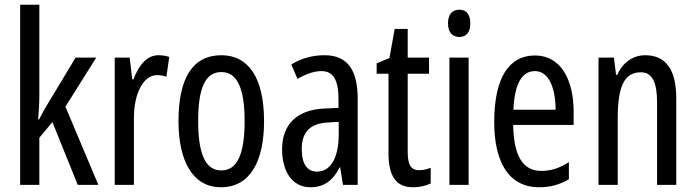

<svg xmlns="http://www.w3.org/2000/svg" viewBox="-20 -780 2936 810"><path d="M146 -383V-760H65V0H146V-199L201 -265L308 0H395L256 -330L386 -537H299L179 -338C167 -319 156 -298 145 -276H141C144 -311 146 -346 146 -383Z M648 -547C601 -547 566 -507 543 -445H538L527 -537H464V0H545V-280C544 -385 585 -463 642 -463C657 -463 670 -461 682 -456L694 -540C678 -545 663 -547 648 -547Z M1094 -269C1094 -452 1028 -547 914 -547C790 -547 733 -446 733 -269C733 -101 793 10 912 10C1037 10 1094 -102 1094 -269ZM816 -269C816 -407 845 -476 914 -476C981 -476 1012 -407 1012 -269C1012 -130 981 -61 914 -61C846 -61 816 -132 816 -269Z M1349 -547C1298 -547 1251 -534 1209 -508L1235 -447C1273 -469 1306 -480 1336 -480C1387 -480 1408 -442 1408 -360V-325L1347 -322C1234 -317 1170 -256 1170 -150C1170 -65 1207 10 1290 10C1346 10 1385 -18 1413 -74H1415L1427 0H1489V-362C1489 -480 1450 -547 1349 -547ZM1361 -263 1409 -266V-212C1409 -114 1374 -56 1318 -56C1277 -56 1253 -86 1253 -152C1253 -222 1288 -259 1361 -263Z M1749 -62C1710 -62 1700 -89 1700 -143V-469H1790V-537H1700V-658H1645L1623 -535L1569 -513V-469H1619V-133C1619 -37 1651 10 1722 10C1752 10 1776 4 1797 -6V-72C1781 -66 1765 -62 1749 -62Z M1918 -739C1887 -739 1870 -719 1870 -681C1870 -645 1888 -624 1918 -624C1948 -624 1964 -645 1964 -681C1964 -718 1949 -739 1918 -739ZM1957 -537H1876V0H1957Z M2237 -546C2124 -546 2065 -447 2065 -265C2065 -109 2118 10 2255 10C2301 10 2342 -1 2380 -24V-96C2340 -70 2303 -59 2264 -59C2185 -59 2147 -123 2145 -253H2400V-309C2400 -442 2347 -546 2237 -546ZM2237 -480C2297 -480 2324 -405 2324 -317H2146C2151 -428 2182 -480 2237 -480Z M2702 -547C2651 -547 2607 -517 2584 -464H2579L2570 -537H2505V0H2586V-279C2586 -417 2614 -475 2684 -475C2732 -475 2752 -432 2752 -348V0H2833V-364C2833 -488 2788 -547 2702 -547Z"/></svg>

Font: Noto Sans Arabic UI XCn
Style: Regular
Weight: 400
Width: 2
Designer: Monotype Design Team, Nadine Chahine and Nizar Qandah
Foundry: Monotype Imaging Inc.
Version: Version 2.010